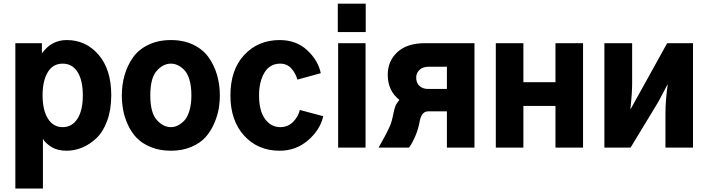

<svg xmlns="http://www.w3.org/2000/svg" viewBox="-20 -831 3981 1081"><path d="M219.7 -294.9Q219.7 -211.9 249.5 -163.6Q279.3 -115.2 333 -115.2Q384.8 -115.2 415.5 -161.6Q446.3 -208 446.3 -294.9Q446.3 -378.9 416.5 -425.8Q386.7 -472.7 333 -472.7Q277.3 -472.7 248.5 -423.8Q219.7 -375 219.7 -294.9ZM66.4 230.5V-587.9H215.8V-530.3Q269.5 -605.5 355.5 -605.5Q463.9 -605.5 535.2 -522.5Q606.4 -439.5 606.4 -294.9Q606.4 -212.9 583 -149.9Q559.6 -86.9 521.5 -51.8Q483.4 -16.6 441.4 0.5Q399.4 17.6 355.5 17.6Q303.7 17.6 270.5 -2.9Q237.3 -23.4 221.7 -48.8V230.5Z M826.2 -293.9Q826.2 -197.3 862.3 -156.2Q898.4 -115.2 942.4 -115.2Q960.9 -115.2 979 -123.5Q997.1 -131.8 1015.6 -149.9Q1034.2 -168 1045.9 -205.6Q1057.6 -243.2 1057.6 -293.9Q1057.6 -345.7 1046.4 -382.8Q1035.2 -419.9 1016.1 -438.5Q997.1 -457 979 -464.8Q960.9 -472.7 942.4 -472.7Q898.4 -472.7 862.3 -432.1Q826.2 -391.6 826.2 -293.9ZM666 -293.9Q666 -354.5 681.6 -408.7Q697.3 -462.9 729 -507.8Q760.7 -552.7 815.9 -579.1Q871.1 -605.5 942.4 -605.5Q1013.7 -605.5 1068.4 -579.1Q1123 -552.7 1154.8 -507.8Q1186.5 -462.9 1202.1 -408.7Q1217.8 -354.5 1217.8 -293.9Q1217.8 -254.9 1210.9 -216.3Q1204.1 -177.7 1185.1 -134.3Q1166 -90.8 1136.7 -58.1Q1107.4 -25.4 1057.1 -3.9Q1006.8 17.6 942.4 17.6Q878.9 17.6 829.1 -2.9Q779.3 -23.4 749 -55.2Q718.8 -86.9 699.7 -129.4Q680.7 -171.9 673.3 -211.9Q666 -252 666 -293.9Z M1277.3 -293.9Q1277.3 -438.5 1355.5 -522Q1433.6 -605.5 1554.7 -605.5Q1648.4 -605.5 1710 -547.9Q1771.5 -490.2 1786.1 -418.9L1654.3 -382.8Q1644.5 -418.9 1620.1 -445.8Q1595.7 -472.7 1557.6 -472.7Q1499 -472.7 1468.8 -421.9Q1438.5 -371.1 1438.5 -293.9Q1438.5 -207 1472.2 -161.1Q1505.9 -115.2 1557.6 -115.2Q1600.6 -115.2 1629.9 -144.5Q1659.2 -173.8 1668 -211.9L1799.8 -176.8Q1783.2 -100.6 1714.8 -41.5Q1646.5 17.6 1554.7 17.6Q1431.6 17.6 1354.5 -67.4Q1277.3 -152.3 1277.3 -293.9Z M1881.8 -650.4V-810.5H2039.1V-650.4ZM1883.8 0V-587.9H2038.1V0Z M2323.2 -394.5Q2323.2 -364.3 2341.8 -347.2Q2360.4 -330.1 2390.6 -330.1H2496.1V-455.1H2392.6Q2359.4 -455.1 2341.3 -437Q2323.2 -418.9 2323.2 -394.5ZM2111.3 0Q2118.2 -12.7 2132.8 -38.1Q2147.5 -63.5 2152.8 -74.7Q2158.2 -85.9 2167.5 -104.5Q2176.8 -123 2182.1 -139.6Q2187.5 -156.2 2191.4 -174.8Q2192.4 -178.7 2195.3 -192.9Q2198.2 -207 2199.2 -210.4Q2200.2 -213.9 2203.1 -224.6Q2206.1 -235.4 2209 -240.2Q2211.9 -245.1 2216.8 -252.9Q2221.7 -260.7 2228.5 -268.6Q2163.1 -320.3 2163.1 -410.2Q2163.1 -487.3 2217.3 -537.6Q2271.5 -587.9 2374 -587.9H2651.4V0H2496.1V-204.1H2390.6Q2351.6 -204.1 2341.8 -141.6Q2326.2 -63.5 2283.2 0Z M2771.5 0V-587.9H2926.8V-368.2H3107.4V-587.9H3262.7V0H3107.4V-234.4H2926.8V0Z M3382.8 0V-587.9H3539.1V-365.2Q3539.1 -305.7 3529.3 -217.8H3531.2L3596.7 -335.9L3736.3 -587.9H3881.8V0H3726.6V-188.5Q3726.6 -268.6 3739.3 -353.5H3737.3L3685.5 -255.9L3530.3 0Z"/></svg>

Font: Gothic A1 Black
Style: Regular
Weight: 900
Version: Version 2.50